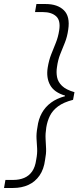

<svg xmlns="http://www.w3.org/2000/svg" viewBox="-62 -816 417 954"><path d="M165 -796Q224 -796 255.5 -765Q287 -734 277 -669Q272 -633 260.5 -604.5Q249 -576 237.5 -547.5Q226 -519 221 -482Q217 -457 221.5 -433Q226 -409 246 -389.5Q266 -370 308 -358L301 -320Q254 -308 226.5 -287.5Q199 -267 186 -240.5Q173 -214 168 -183Q163 -151 164.5 -126Q166 -101 167 -77Q168 -53 162 -22Q156 25 134.5 56Q113 87 79.5 102.5Q46 118 3 118H-42L-35 78H4Q34 78 58 68Q82 58 97.5 36Q113 14 118 -23Q124 -54 122.5 -78Q121 -102 119.5 -127Q118 -152 124 -184Q129 -224 146 -254.5Q163 -285 191.5 -306Q220 -327 261 -338V-341Q207 -357 187 -393.5Q167 -430 175 -480Q181 -517 192.5 -546Q204 -575 215.5 -603.5Q227 -632 232 -665Q240 -714 217 -735Q194 -756 151 -756H112L119 -796Z"/></svg>

Font: DM Sans 36pt ExtraLight
Style: Italic
Weight: 250
Italic angle: -10°
Designer: Colophon Foundry, Jonny Pinhorn
Foundry: Colophon Foundry
Version: Version 4.004;gftools[0.9.30]